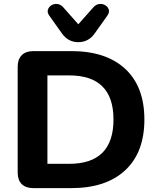

<svg xmlns="http://www.w3.org/2000/svg" viewBox="-20 -968 813 988"><path d="M151 0Q113 0 92 -20.5Q71 -41 71 -80V-625Q71 -663 92 -684Q113 -705 151 -705H347Q526 -705 624.5 -613.5Q723 -522 723 -353Q723 -184 624.5 -92Q526 0 347 0ZM224 -125H336Q564 -125 564 -353Q564 -580 336 -580H224ZM383 -751Q330 -751 298 -797L234 -887Q222 -904 226.5 -918Q231 -932 244 -940.5Q257 -949 274 -947.5Q291 -946 305 -931L383 -843L461 -931Q475 -946 492 -947.5Q509 -949 522.5 -940.5Q536 -932 540 -918Q544 -904 532 -887L468 -797Q436 -751 383 -751Z"/></svg>

Font: Chiron GoRound TC
Style: Bold
Weight: 700
Designer: Ryoko NISHIZUKA 西塚涼子 (kana, bopomofo & ideographs); Paul D. Hunt (Latin, Greek & Cyrillic); Sandoll Communications 산돌커뮤니
Foundry: Adobe
Version: Version 1.000;hotconv 1.1.1;makeotfexe 2.6.0